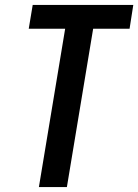

<svg xmlns="http://www.w3.org/2000/svg" viewBox="-20 -755 558 775"><path d="M137 0 243 -639H96L112 -735H518L503 -639H356L250 0Z"/></svg>

Font: Iosevka SS04
Style: Bold Italic
Weight: 700
Italic angle: -9°
Monospace: yes
Designer: Belleve Invis
Foundry: Belleve Invis
Version: Version 19.0.0; ttfautohint (v1.8.4)